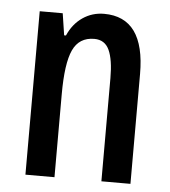

<svg xmlns="http://www.w3.org/2000/svg" viewBox="-45 -591 558 632"><g transform="rotate(5 234.5 -275.0)"><path d="M274 -550Q409 -550 409 -363V0H313V-341Q313 -402 298.5 -433.5Q284 -465 249 -465Q199 -465 178.5 -420.5Q158 -376 158 -274V0H62V-540H138L149 -468H155Q172 -507 203.5 -528.5Q235 -550 274 -550Z"/></g></svg>

Font: Noto Sans Lao Looped ExtraCondensed Medium
Style: Regular
Weight: 500
Width: 2
Designer: Mark Frömberg, Ben Mitchell
Foundry: The Fontpad Ltd
Version: Version 1.002; ttfautohint (v1.8.4.7-5d5b)